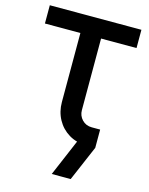

<svg xmlns="http://www.w3.org/2000/svg" viewBox="-132 -782 828 1067"><g transform="rotate(15 282.5 -248.5)"><path d="M272 203 372 -32 468 -22V0L381 203ZM419 0Q360 0 316 -26.5Q272 -53 247.5 -98Q223 -143 223 -198V-595H19V-700H546V-595H342V-183Q342 -151 364 -128Q386 -105 420 -105H468V0Z"/></g></svg>

Font: MuseoModerno Thin Medium
Style: Regular
Weight: 500
Version: Version 1.003